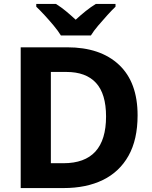

<svg xmlns="http://www.w3.org/2000/svg" viewBox="-20 -954 772 974"><path d="M678 -369Q678 -246 632 -164Q586 -82 502 -41Q418 0 303 0H85V-714H321Q489 -714 583.5 -625.5Q678 -537 678 -369ZM518 -363Q518 -478 467 -533.5Q416 -589 317 -589H238V-126H302Q518 -126 518 -363ZM289 -774Q275 -797 252.5 -824Q230 -851 206.5 -876.5Q183 -902 164 -920V-934H264Q291 -917 314.5 -897.5Q338 -878 364 -854Q390 -878 415 -898Q440 -918 466 -934H566V-920Q548 -903 524.5 -877Q501 -851 478 -824Q455 -797 441 -774Z"/></svg>

Font: Noto Sans Khmer UI
Style: Bold
Weight: 700
Designer: Danh Hong and the Monotype Design Team
Foundry: Monotype Imaging Inc.
Version: Version 2.002; ttfautohint (v1.8.4.7-5d5b)